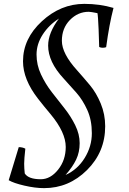

<svg xmlns="http://www.w3.org/2000/svg" viewBox="-20 -756 667 993"><path d="M416 -736Q496 -736 567 -715Q545 -631 529 -512Q521 -509 511 -509Q501 -509 493 -513Q493 -534 490 -604.5Q487 -675 484 -688Q449 -695 439 -695Q383 -695 341.5 -652.5Q300 -610 300 -545Q300 -479 379 -392Q412 -355 445 -315.5Q478 -276 501 -220.5Q524 -165 524 -103Q524 30 430 123.5Q336 217 208 217Q162 217 106 204Q50 191 25 176L77 5Q97 5 111 13Q105 67 105 90.5Q105 114 108 141Q127 171 191 171Q241 171 280.5 121.5Q320 72 320 4Q320 -71 242 -165Q209 -204 177 -245Q99 -345 99 -439Q99 -556 196.5 -646Q294 -736 416 -736ZM319 149Q381 121 418 61Q455 1 455 -67Q455 -135 431.5 -187Q408 -239 375 -276.5Q342 -314 309 -350Q229 -436 229 -520Q229 -586 285 -660Q233 -627 201 -577.5Q169 -528 169 -474Q169 -420 192 -371Q215 -322 247.5 -280Q280 -238 313 -196.5Q346 -155 369 -108.5Q392 -62 392 -15.5Q392 31 374 69Q356 107 319 149Z"/></svg>

Font: Rosarivo
Style: Italic
Weight: 400
Version: Version 1.003